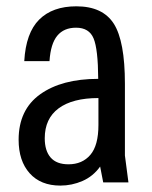

<svg xmlns="http://www.w3.org/2000/svg" viewBox="-20 -569 474 599"><path d="M55.7 -378.3H134.4Q138 -432.6 158.7 -457.6Q179.4 -482.6 217.3 -482.6Q258.1 -482.6 272 -449.1Q285.9 -415.6 286.4 -323Q172.7 -323 105.4 -274.9Q38.1 -226.7 38.1 -133Q38.1 -67 72.5 -28.5Q106.9 10 168.3 10Q204.3 10 237.4 -4.4Q270.6 -18.9 292.4 -49.4L302 0H380.7L369.7 -83.9V-307.7Q369.7 -440.4 335.1 -494.9Q300.4 -549.3 218.1 -549.3Q143.9 -549.3 102.3 -507.9Q60.7 -466.6 55.7 -378.3ZM287.1 -263.1V-179.4Q287.1 -115.3 261.9 -85.9Q236.7 -56.4 193.6 -56.4Q156.3 -56.4 137.9 -77.6Q119.6 -98.7 119.6 -137.7Q119.6 -198.9 162.9 -231Q206.3 -263.1 287.1 -263.1Z"/></svg>

Font: Secuela Black
Style: Regular
Weight: 900
Designer: Fernando Haro
Foundry: deFharo
Version: Version 1.704